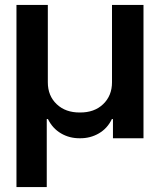

<svg xmlns="http://www.w3.org/2000/svg" viewBox="-20 -566 654 786"><path d="M47.4 199.7V-545.9H175.8V-229Q175.8 -173.8 212.2 -139.4Q248.5 -105 307.1 -105.5Q366.2 -105 402.3 -139.6Q438.5 -174.3 438.5 -229V-545.9H567.4V0H442.4V-78.6H438Q419.9 -40.5 384.8 -20Q349.6 0.5 307.1 0Q264.6 0.5 229.7 -20Q194.8 -40.5 176.3 -78.6H171.4V199.7Z"/></svg>

Font: Inter Tight SemiBold
Style: Regular
Weight: 600
Designer: Rasmus Andersson
Foundry: rsms
Version: Version 3.004; ttfautohint (v1.8.4.7-5d5b)